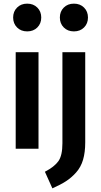

<svg xmlns="http://www.w3.org/2000/svg" viewBox="-20 -815 554 1052"><path d="M73.5 -773.5Q95 -795 129 -795Q163 -795 184.5 -773.5Q206 -752 206 -719Q206 -686 184.5 -664.5Q163 -643 129 -643Q95 -643 73.5 -664.5Q52 -686 52 -719Q52 -752 73.5 -773.5ZM329.5 -773.5Q351 -795 385 -795Q419 -795 440.5 -773.5Q462 -752 462 -719Q462 -686 440.5 -664.5Q419 -643 385 -643Q351 -643 329.5 -664.5Q308 -686 308 -719Q308 -752 329.5 -773.5ZM191 -529V0H66V-529ZM447 -529V-35Q447 20 435 60.5Q423 101 397 130Q371 159 341.5 178Q312 197 267 217L226 126Q278 99 300 68Q322 37 322 -30V-529Z"/></svg>

Font: Fira Sans Condensed Medium
Style: Regular
Weight: 500
Width: 3
Designer: Carrois Corporate & Edenspiekermann AG
Foundry: Carrois Corporate GbR & Edenspiekermann AG
Version: Version 4.203;PS 004.203;hotconv 1.0.88;makeotf.lib2.5.64775